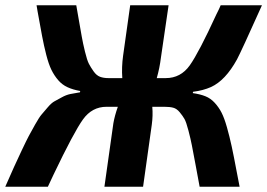

<svg xmlns="http://www.w3.org/2000/svg" viewBox="-44 -710 1016 730"><path d="M690 -361 689 -356Q717 -352 737 -344Q757 -336 772.5 -319Q788 -302 798.5 -281.5Q809 -261 819 -225.5Q829 -190 837 -153Q845 -116 856 -57Q863 -20 867 0H715Q709 -30 700 -81Q690 -134 685.5 -157.5Q681 -181 672.5 -213.5Q664 -246 657.5 -257.5Q651 -269 639.5 -283Q628 -297 614.5 -300.5Q601 -304 581 -304H535Q538 -271 533 -235L500 0H353L387 -241Q392 -270 404 -304H361Q306 -304 271.5 -256Q237 -208 160 -47Q146 -16 138 0H-24Q-1 -52 9.5 -75.5Q20 -99 38.5 -138Q57 -177 65.5 -193Q74 -209 89.5 -236.5Q105 -264 114 -274.5Q123 -285 137.5 -302Q152 -319 163.5 -325Q175 -331 191 -340Q207 -349 223.5 -352.5Q240 -356 260 -359L261 -364Q233 -369 212.5 -378.5Q192 -388 177 -405.5Q162 -423 151.5 -444.5Q141 -466 132 -501Q123 -536 116 -573Q109 -610 99 -666Q96 -682 95 -690H246Q249 -674 254 -644Q263 -593 267 -570Q271 -547 279 -514Q287 -481 294 -467.5Q301 -454 312 -438.5Q323 -423 336.5 -418Q350 -413 369 -413H421Q418 -455 424 -498L451 -690H597L568 -492Q563 -451 552 -413H586Q643 -413 677.5 -461.5Q712 -510 779 -656L785 -668Q787 -672 790 -678.5Q793 -685 795 -690H952Q873 -514 857 -484Q813 -404 758 -379Q729 -366 690 -361Z"/></svg>

Font: Ezarion
Style: Bold Italic
Weight: 700
Italic angle: -8°
Designer: Natanael Gama
Version: Version 1.001;PS 001.001;hotconv 1.0.70;makeotf.lib2.5.58329